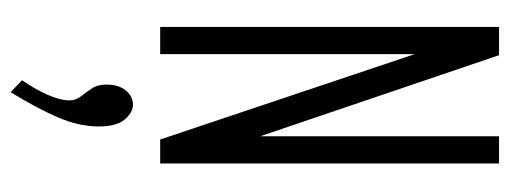

<svg xmlns="http://www.w3.org/2000/svg" viewBox="-312 -350 938 353"><g transform="rotate(90 156.5 -174.0)"><path d="M30 0V-623H82L231 -184V-623H281V0H237L80 -468V0ZM150 275 128 254Q144 231 154.5 207.5Q165 184 165 167Q165 155 157.5 145.5Q150 136 143 125.5Q136 115 136 99Q136 76 147 63Q158 50 173 50Q187 50 200 65Q213 80 213 113Q213 149 196.5 187.5Q180 226 150 275Z"/></g></svg>

Font: Inconsolata ExtraCondensed Thin
Style: Regular
Weight: 100
Width: 2
Monospace: yes
Designer: Raph Levien, Cyreal, Brenton Simpson
Foundry: Raph Levien, Cyreal, Google
Version: Version 3.100; ttfautohint (v1.8.4.7-5d5b)